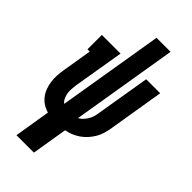

<svg xmlns="http://www.w3.org/2000/svg" viewBox="-287 -802 1075 1075"><g transform="rotate(45 250.0 -265.0)"><path d="M91 205 126 -9Q104 -15 84.5 -27.5Q65 -40 51 -58Q37 -76 29 -97.5Q21 -119 17.5 -142.5Q14 -166 15.5 -190.5Q17 -215 21 -240L50 -416H32V-530H180L129 -225Q127 -208 126 -192Q125 -176 128 -160.5Q131 -145 137.5 -131Q144 -117 156 -108L260 -735H371L267 -106Q280 -113 291 -124.5Q302 -136 310 -149Q318 -162 322.5 -176.5Q327 -191 329 -205L383 -530H494L438 -190Q434 -169 427.5 -148Q421 -127 409 -107.5Q397 -88 381.5 -71Q366 -54 347 -41Q328 -28 307 -19.5Q286 -11 264 -7L229 205Z"/></g></svg>

Font: Iosevka Curly Slab HvObl
Style: Regular
Weight: 900
Italic angle: -9°
Monospace: yes
Designer: Belleve Invis
Foundry: Belleve Invis
Version: Version 11.1.0; ttfautohint (v1.8.3)